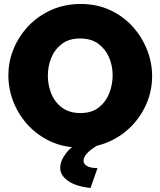

<svg xmlns="http://www.w3.org/2000/svg" viewBox="-20 -734 805 963"><path d="M381 6Q300 6 234 -24.5Q168 -55 120.5 -106.5Q73 -158 47.5 -222.5Q22 -287 22 -356Q22 -427 49 -491Q76 -555 124.5 -605.5Q173 -656 239.5 -685Q306 -714 385 -714Q466 -714 532 -683.5Q598 -653 645 -601Q692 -549 717.5 -484.5Q743 -420 743 -352Q743 -282 716.5 -218Q690 -154 641.5 -103.5Q593 -53 527 -23.5Q461 6 381 6ZM220 -354Q220 -307 237.5 -264Q255 -221 291.5 -194Q328 -167 383 -167Q440 -167 475.5 -195Q511 -223 528 -266.5Q545 -310 545 -356Q545 -404 527 -446Q509 -488 473 -514.5Q437 -541 382 -541Q326 -541 290 -513.5Q254 -486 237 -443.5Q220 -401 220 -354ZM282 109Q282 73 310.5 35.5Q339 -2 395 -30H458L471 -6Q399 36 399 72Q399 88 416 98.5Q433 109 469 109L434 209Q357 200 319.5 172Q282 144 282 109Z"/></svg>

Font: Raleway Black
Style: Regular
Weight: 900
Designer: Matt McInerney, Pablo Impallari, Rodrigo Fuenzalida
Foundry: Matt McInerney, Pablo Impallari, Rodrigo Fuenzalida
Version: Version 4.026